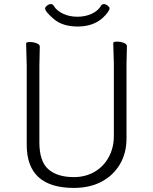

<svg xmlns="http://www.w3.org/2000/svg" viewBox="-20 -908 750 941"><path d="M175 -680 173 -584V-210Q173 -117 217 -78.5Q261 -40 342 -40Q399 -40 443.5 -66Q488 -92 513 -138Q538 -184 538 -242V-595L535 -697Q535 -704 553 -704Q571 -704 586.5 -698Q602 -692 602 -682L600 -594V-230Q600 -157 567.5 -102.5Q535 -48 477.5 -17.5Q420 13 342 13Q111 13 111 -198V-586L108 -695Q108 -702 126 -702Q144 -702 159.5 -696Q175 -690 175 -680ZM475 -880Q480 -888 489 -888Q498 -888 507.5 -880.5Q517 -873 517 -868Q517 -852 482 -819Q435 -778 361 -778Q287 -778 244 -814.5Q201 -851 201 -867Q201 -873 210.5 -880.5Q220 -888 229 -888Q238 -888 243 -880Q257 -856 288.5 -841Q320 -826 359.5 -826Q399 -826 430.5 -841Q462 -856 475 -880Z"/></svg>

Font: LXGW WenKai Light
Style: Regular
Weight: 300
Designer: LXGW / Fontworks Inc.
Foundry: LXGW / Fontworks Inc.
Version: Version 1.501; October 10, 2024